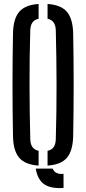

<svg xmlns="http://www.w3.org/2000/svg" viewBox="-20 -827 434 967"><path d="M45.5 -140Q40.5 -400 45.5 -660Q47 -733 77 -767.8Q107 -802.5 174.5 -807V-732.5Q134 -724.5 132.5 -674.5Q128.5 -542.5 128.8 -401.8Q129 -261 132.5 -125.5Q134 -75.5 174.5 -67.5V7Q107 2.5 77 -32.2Q47 -67 45.5 -140ZM219.5 7V-67.5Q259.5 -75 261 -125.5Q265 -261 264.8 -401.8Q264.5 -542.5 261 -674.5Q259.5 -724.5 219.5 -732.5V-807Q287 -802.5 316.8 -767.8Q346.5 -733 348.5 -660Q353.5 -399.5 348.5 -140Q346.5 -67 316.8 -32.2Q287 2.5 219.5 7ZM160 22H245Q258 53 300 48.5V119.5Q236.5 124 203 101.2Q169.5 78.5 160 22Z"/></svg>

Font: Big Shoulders Stencil Display SemiBold
Style: Regular
Weight: 600
Designer: Patric King
Foundry: XO Type Co
Version: Version 1.000